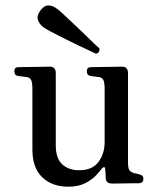

<svg xmlns="http://www.w3.org/2000/svg" viewBox="-20 -691 575 723"><path d="M237 12Q176 12 139 -23.5Q102 -59 102 -128V-356Q102 -377 98 -388Q94 -399 80 -401Q72 -402 63 -403Q54 -404 47 -405Q34 -408 34 -422Q34 -438 48 -438Q51 -438 67.5 -438.5Q84 -439 105 -439Q126 -439 143.5 -439.5Q161 -440 167 -440Q190 -440 190 -416V-144Q190 -95 214 -72.5Q238 -50 278 -50Q328 -50 351 -81.5Q374 -113 374 -155V-356Q374 -377 370 -388Q366 -399 352 -401Q344 -402 335 -403Q326 -404 320 -405Q307 -408 307 -422Q307 -438 321 -438Q324 -438 340 -438.5Q356 -439 377 -439Q398 -439 416 -439.5Q434 -440 439 -440Q462 -440 462 -416V-82Q462 -58 467 -50.5Q472 -43 485 -39Q490 -38 495.5 -37Q501 -36 506 -34Q520 -31 520 -18Q520 -3 505 -1Q502 -1 488 -1Q474 -1 456 -0.5Q438 0 422.5 0Q407 0 401 0Q379 0 378 -21Q378 -37 376 -55Q376 -61 372.5 -61.5Q369 -62 364 -57Q357 -47 341.5 -30.5Q326 -14 300.5 -1Q275 12 237 12ZM341 -489Q337 -491 318.5 -499.5Q300 -508 273 -521Q246 -534 219 -547.5Q192 -561 171.5 -572Q151 -583 144 -588Q130 -598 123.5 -614Q117 -630 131 -650Q146 -671 162.5 -670.5Q179 -670 193 -659Q200 -655 217 -639Q234 -623 256.5 -602Q279 -581 300 -560.5Q321 -540 336 -525.5Q351 -511 354 -509Q356 -502 352.5 -496Q349 -490 341 -489Z"/></svg>

Font: Zen Old Mincho Medium
Style: Regular
Weight: 500
Designer: Yoshimichi Ohira
Foundry: Positype
Version: Version 1.500